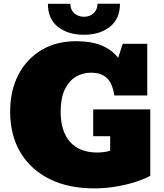

<svg xmlns="http://www.w3.org/2000/svg" viewBox="-20 -1017 896 1051"><path d="M496.6 14.2Q354.5 14.2 251.2 -37.1Q147.9 -88.4 91.8 -182.6Q35.6 -276.9 35.6 -405.8Q35.6 -521.5 80.8 -608.2Q126 -694.8 207.3 -743.2Q288.6 -791.5 397 -791.5Q478.5 -791.5 534.9 -768.6Q591.3 -745.6 627 -700.7L651.9 -777.3H786.1V-494.6H605.5Q596.2 -560.1 565.4 -589.6Q534.7 -619.1 477.5 -619.1Q432.1 -619.1 394.5 -596.4Q356.9 -573.7 334.5 -526.6Q312 -479.5 312 -406.2Q312 -297.4 364 -239.7Q416 -182.1 512.2 -182.1Q552.2 -182.1 583 -192.4V-271.5H490.2V-418H802.7V-54.7Q765.6 -34.7 714.8 -19Q664.1 -3.4 607.9 5.4Q551.8 14.2 496.6 14.2ZM439 -826.7Q352.1 -826.7 297.1 -870.1Q242.2 -913.6 242.2 -996.1H365.2Q365.2 -963.9 386.2 -944.6Q407.2 -925.3 439.5 -925.3Q472.7 -925.3 493.2 -945.3Q513.7 -965.3 513.7 -996.6H636.7Q636.7 -914.1 581.5 -870.4Q526.4 -826.7 439 -826.7Z"/></svg>

Font: Bevan
Style: Regular
Weight: 400
Designer: Vernon Adams
Foundry: Vernon Adams
Version: Version 2.100; ttfautohint (v1.8.3)